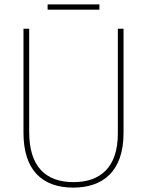

<svg xmlns="http://www.w3.org/2000/svg" viewBox="-20 -845 669 875"><path d="M433 -825H197V-801H433ZM543 -239V-714H517V-236C517 -81 436 -15 315 -15C187 -15 113 -87 113 -243V-714H87V-240C87 -73 169 10 314 10C447 10 543 -62 543 -239Z"/></svg>

Font: Noto Sans Sinhala UI SemiCondensed Thin
Style: Regular
Weight: 100
Width: 4
Designer: Jelle Bosma - Monotype Design Team
Foundry: Monotype Imaging Inc.
Version: Version 2.006